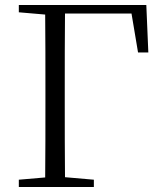

<svg xmlns="http://www.w3.org/2000/svg" viewBox="-20 -745 647 765"><path d="M55 -696 160 -687C161 -590 161 -490 161 -390V-333C161 -235 161 -136 160 -38L55 -29V0H354V-29L239 -39C238 -137 238 -235 238 -333V-390C238 -491 238 -593 239 -691H504L530 -536H571L563 -725H55Z"/></svg>

Font: Source Han Serif CN Light
Style: Regular
Weight: 300
Designer: Ryoko NISHIZUKA 西塚涼子 (kana & ideographs); Frank Grießhammer (Latin, Greek & Cyrillic); Wenlong ZHANG 张文龙 (bopomofo); San
Foundry: Adobe
Version: Version 2.003;hotconv 1.1.1;makeotfexe 2.6.0